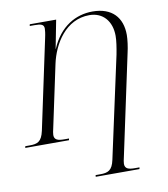

<svg xmlns="http://www.w3.org/2000/svg" viewBox="-118 -808 992 1133"><g transform="rotate(-10 378.0 -242.0)"><path d="M363 240H625L627 230H600C563 230 540 224 540 194C540 185 543 169 547 153L675 -447C683 -480 689 -526 689 -553C689 -657 630 -724 513 -724C414 -724 316 -672 262 -544H261L294 -714H136L134 -704H162C201 -704 219 -699 219 -674C219 -665 217 -644 211 -618L97 -82C83 -19 58 -10 11 -10H-15L-17 0H245L247 -10H219C182 -10 159 -16 159 -46C159 -55 162 -71 166 -87L245 -458C270 -574 349 -706 491 -706C573 -706 623 -646 623 -559C623 -530 617 -491 609 -449L477 159C464 220 438 230 392 230H364Z"/></g></svg>

Font: Noto Serif Display Light
Style: Italic
Weight: 300
Italic angle: -12°
Designer: Monotype Design Team
Foundry: Monotype Imaging Inc.
Version: Version 2.009